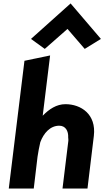

<svg xmlns="http://www.w3.org/2000/svg" viewBox="-20 -1085 606 1115"><path d="M160 -859 240 -801 372 -917 472 -801 566 -859 390 -1065ZM488 10 525 -296C540 -422 450 -480 360 -480C308 -480 265 -451 228 -413L271 -763L122 -732L31 10H176L198 -175C202 -204 208 -232 214 -259C233 -311 271 -355 324 -355C361 -355 378 -324 376 -286C376 -280 378 -274 377 -268L343 10Z"/></svg>

Font: Bluebird
Style: SfBdNrwObl
Weight: 700
Designer: Jasper
Foundry: Cannot Into Space Fonts
Version: Version 0.98